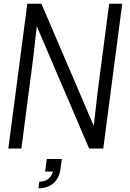

<svg xmlns="http://www.w3.org/2000/svg" viewBox="-20 -800 699 1034"><path d="M638.2 -779.8 536.1 0H460L178.2 -658.2L157.2 -475.1L95.2 0H24.9L127 -779.8H203.1L484.9 -122.1L505.9 -305.2L567.9 -779.8ZM313 56.2 306.2 106.9Q299.8 158.2 268.6 186Q237.3 213.9 187 213.9L191.9 178.2Q249 178.2 265.1 124H223.1L231.9 56.2Z"/></svg>

Font: Cooper Hewitt
Style: Book Italic
Weight: 706
Designer: Village Type and Design LLC
Foundry: Cooper Hewitt Smithsonian Design Museum
Version: 1.000